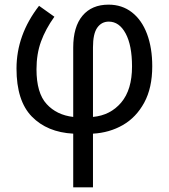

<svg xmlns="http://www.w3.org/2000/svg" viewBox="-20 -566 726 826"><path d="M214 -494Q176 -441 156.5 -387.5Q137 -334 137 -268Q137 -166 180.5 -118.5Q224 -71 295 -63V-361Q295 -451 335 -498.5Q375 -546 447 -546Q505 -546 547.5 -513Q590 -480 612.5 -420Q635 -360 635 -281Q635 -188 600.5 -124.5Q566 -61 508.5 -28Q451 5 380 9V240H295V9Q183 3 117 -64.5Q51 -132 51 -271Q51 -416 148 -541ZM380 -362V-63Q455 -70 501.5 -125Q548 -180 548 -280Q548 -371 520.5 -422Q493 -473 448 -473Q417 -473 398.5 -447Q380 -421 380 -362Z"/></svg>

Font: Noto Sans Display
Style: Regular
Weight: 400
Designer: Monotype Design team
Foundry: Monotype Imaging Inc.
Version: Version 1.000